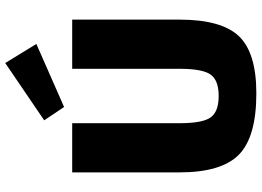

<svg xmlns="http://www.w3.org/2000/svg" viewBox="-153 -833 1000 734"><g transform="rotate(-90 347.0 -466.0)"><path d="M546 -827 305 -721 254 -797 473 -946ZM639 -690V-280Q639 -119 575.5 -52.5Q512 14 357 14Q191 14 123 -52.5Q55 -119 55 -280V-690H243V-280Q243 -192 265 -161Q287 -130 347 -130Q407 -130 429 -161Q451 -192 451 -280V-690Z"/></g></svg>

Font: Ezarion Extra Bold
Style: Regular
Weight: 800
Designer: Natanael Gama
Version: Version 1.001;PS 001.001;hotconv 1.0.70;makeotf.lib2.5.58329